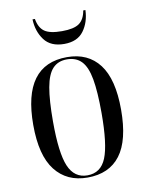

<svg xmlns="http://www.w3.org/2000/svg" viewBox="-85 -802 666 872"><g transform="rotate(-10 248.5 -365.5)"><path d="M248 10Q153 10 99.5 -58.5Q46 -127 46 -268Q46 -545 250 -545Q347 -545 399 -476.5Q451 -408 451 -268Q451 -126 399.5 -58Q348 10 248 10ZM249 0Q311 0 336 -61.5Q361 -123 361 -268Q361 -366 350.5 -424.5Q340 -483 315 -509Q290 -535 248 -535Q207 -535 182.5 -509Q158 -483 147.5 -424.5Q137 -366 137 -268Q137 -122 163 -61Q189 0 249 0ZM249 -606Q187 -606 157.5 -645.5Q128 -685 126 -741H137Q144 -700 168.5 -682.5Q193 -665 249 -665Q304 -665 328.5 -682.5Q353 -700 360 -741H370Q368 -685 339 -645.5Q310 -606 249 -606Z"/></g></svg>

Font: Noto Serif Display Condensed
Style: Regular
Weight: 400
Width: 3
Designer: Monotype Design Team
Foundry: Monotype Imaging Inc.
Version: Version 2.009